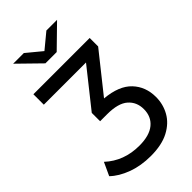

<svg xmlns="http://www.w3.org/2000/svg" viewBox="-300 -821 1107 1107"><g transform="rotate(-45 253.5 -268.0)"><path d="M232 201Q152 201 86 176.5Q20 152 -20 113L17 33Q102 112 228 112Q310 112 352.5 77Q395 42 395 -19Q395 -77 354.5 -112.5Q314 -148 224 -148H167V-216L349 -445H5V-530H464V-461L276 -225Q388 -215 441 -159Q494 -103 494 -19Q494 40 466 90Q438 140 380 170.5Q322 201 232 201ZM272 -607H180L47 -737H134L226 -661L318 -737H405Z"/></g></svg>

Font: Argentum Novus
Style: Regular
Weight: 400
Designer: Julieta Ulanovsky
Foundry: Julieta Ulanovsky
Version: Version 7.20;July 27, 2021;FontCreator 13.0.0.2683 64-bit